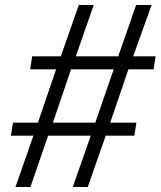

<svg xmlns="http://www.w3.org/2000/svg" viewBox="-20 -750 644 770"><path d="M42 0 114 -206H24L32 -258H132L205 -472H101L109 -524H224L296 -730H356L284 -524H454L526 -730H588L514 -524H604L596 -472H495L422 -258H527L519 -206H404L332 0H272L344 -206H173L102 0ZM192 -258H362L436 -472H265Z"/></svg>

Font: JetBrains Mono NL ExtraLight
Style: Italic
Weight: 200
Italic angle: -9°
Monospace: yes
Designer: Philipp Nurullin, Konstantin Bulenkov
Foundry: JetBrains
Version: Version 2.305; ttfautohint (v1.8.4.7-5d5b)